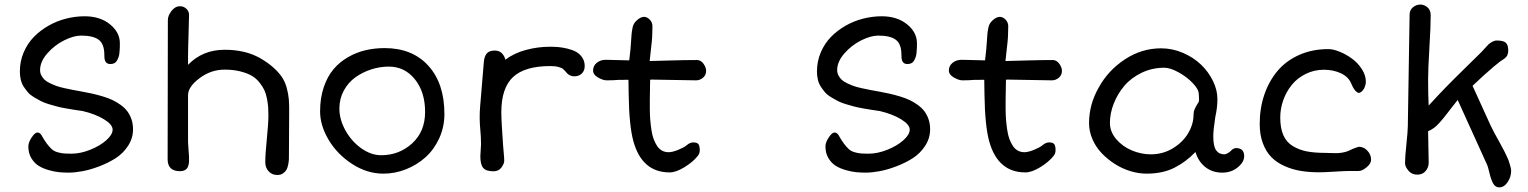

<svg xmlns="http://www.w3.org/2000/svg" viewBox="-20 -747 6685 840"><path d="M104 -106.4Q104 -127.4 124 -153.3Q144 -179.2 160.6 -157.2Q173.8 -133.3 185.1 -118.4Q196.3 -103.5 206.3 -94.5Q216.3 -85.4 230.7 -81.3Q245.1 -77.1 257.8 -75.9Q270.5 -74.7 293.5 -74.7Q332 -74.7 374.8 -91.8Q417.5 -108.9 445.1 -133.5Q472.7 -158.2 472.7 -179.7Q472.7 -202.1 435.1 -225.1Q397.5 -248 341.8 -261.2Q318.8 -264.6 304 -266.8Q289.1 -269 266.1 -273.2Q243.2 -277.3 227.8 -281.5Q212.4 -285.6 192.1 -291.7Q171.9 -297.9 158 -305.2Q144 -312.5 128.4 -321.8Q112.8 -331.1 102.8 -342.5Q92.8 -354 84 -367.4Q75.2 -380.9 71 -397.9Q66.9 -415 66.9 -434.1Q66.9 -478.5 83.5 -517.6Q100.1 -556.6 127.9 -585.2Q155.8 -613.8 192.1 -634.5Q228.5 -655.3 269 -665.5Q309.6 -675.8 350.1 -675.8Q418 -675.8 461.2 -640.6Q504.4 -605.5 504.4 -557.6Q504.4 -544.9 504.2 -539.3Q503.9 -533.7 502.9 -520.3Q502 -506.8 499.5 -499.5Q497.1 -492.2 492.7 -483.6Q488.3 -475.1 480.7 -470.9Q473.1 -466.8 462.9 -466.8Q453.6 -466.8 448 -470.5Q442.4 -474.1 439.9 -481Q437.5 -487.8 437 -492.9Q436.5 -498 436.5 -505.9Q436.5 -554.7 411.9 -573Q387.2 -591.3 335.4 -591.3Q302.2 -591.3 260.3 -570.3Q218.3 -549.3 186.8 -513.2Q155.3 -477.1 155.3 -440.4Q155.3 -427.7 161.1 -416.7Q167 -405.8 175.3 -397.9Q183.6 -390.1 199 -382.8Q214.4 -375.5 227.3 -370.8Q240.2 -366.2 262.2 -361.3Q284.2 -356.4 298.3 -353.8Q312.5 -351.1 336.9 -346.7Q363.3 -341.8 384.3 -337.2Q405.3 -332.5 429.7 -325.2Q454.1 -317.9 472.2 -309.3Q490.2 -300.8 507.8 -288.1Q525.4 -275.4 536.9 -260.3Q548.3 -245.1 555.2 -225.1Q562 -205.1 562 -181.2Q562 -142.1 540 -108.6Q518.1 -75.2 485.4 -54.4Q452.6 -33.7 413.1 -18.8Q373.5 -3.9 339.6 2.2Q305.7 8.3 280.3 8.3Q258.8 8.3 238.5 6.3Q218.3 4.4 192.6 -2.9Q167 -10.3 148.4 -22Q129.9 -33.7 116.9 -55.4Q104 -77.1 104 -106.4Z M713.4 -50.3 714.4 -659.7Q714.4 -678.2 730.2 -699Q746.1 -719.7 767.6 -719.7Q783.7 -719.7 795.4 -708.5Q807.1 -697.3 807.1 -682.6Q807.1 -659.2 804.9 -595.9Q802.7 -532.7 802.7 -500V-463.4Q866.2 -529.3 962.9 -529.3Q1052.2 -529.3 1116.2 -493.7Q1151.4 -473.6 1175.3 -452.1Q1199.2 -430.7 1213.1 -410.2Q1227.1 -389.6 1234.4 -362.8Q1241.7 -335.9 1243.7 -311.5Q1245.6 -287.1 1245.1 -251.5L1244.1 -69.8Q1244.1 -57.6 1243.9 -49.8Q1243.7 -42 1241 -27.6Q1238.3 -13.2 1233.4 -4.4Q1228.5 4.4 1218.3 11.5Q1208 18.6 1193.4 18.6Q1169.9 18.6 1155.3 2.4Q1140.6 -13.7 1140.6 -37.1Q1140.6 -72.3 1147.5 -140.1Q1154.3 -208 1154.3 -242.7Q1154.3 -262.2 1153.3 -277.3Q1152.3 -292.5 1148.2 -314.5Q1144 -336.4 1136.5 -352.8Q1128.9 -369.1 1114.5 -387Q1100.1 -404.8 1080.6 -416Q1061 -427.2 1030.8 -434.8Q1000.5 -442.4 962.9 -442.4Q902.8 -442.4 852.8 -404.8Q802.7 -367.2 802.7 -330.6V-125Q802.7 -115.2 804.9 -90.6Q807.1 -65.9 807.1 -54.7Q807.1 -44.4 806.9 -38.6Q806.6 -32.7 804.4 -23.9Q802.2 -15.1 798.3 -10.3Q794.4 -5.4 786.6 -1.7Q778.8 2 767.6 2Q713.4 2 713.4 -50.3Z M1380.4 -259.8Q1380.4 -318.4 1396.5 -365.7Q1412.6 -413.1 1439.5 -444.6Q1466.3 -476.1 1502.9 -497.1Q1539.6 -518.1 1579.3 -527.3Q1619.1 -536.6 1662.6 -536.6Q1784.2 -536.6 1854.2 -459.2Q1924.3 -381.8 1924.3 -248Q1924.3 -191.9 1901.9 -142.6Q1879.4 -93.3 1842.3 -59.6Q1805.2 -25.9 1756.8 -6.6Q1708.5 12.7 1657.2 12.7Q1585.9 12.7 1520.8 -29.5Q1455.6 -71.8 1418 -134.8Q1380.4 -197.8 1380.4 -259.8ZM1464.8 -272Q1464.8 -224.6 1491 -177Q1517.1 -129.4 1560.1 -98.6Q1603 -67.9 1647.5 -67.9Q1726.1 -67.9 1783 -119.6Q1839.8 -171.4 1839.8 -257.3Q1839.8 -344.7 1795.2 -400.1Q1750.5 -455.6 1681.2 -455.6Q1642.1 -455.6 1604.2 -443.4Q1566.4 -431.2 1534.9 -408.7Q1503.4 -386.2 1484.1 -350.6Q1464.8 -314.9 1464.8 -272Z M2081.5 -63Q2081.5 -71.3 2083 -89.4Q2084.5 -107.4 2084.5 -115.7Q2084.5 -145.5 2081.5 -177.7Q2076.2 -231 2080.6 -281.7L2096.7 -474.6Q2098.6 -500 2109.4 -512.9Q2120.1 -525.9 2144.5 -525.9Q2164.1 -525.9 2175.8 -513.9Q2187.5 -502 2190.9 -485.8Q2229 -514.6 2281 -528.6Q2333 -542.5 2385.7 -542.5Q2405.3 -542.5 2422.9 -541Q2440.4 -539.6 2462.6 -534.2Q2484.9 -528.8 2500.5 -520.3Q2516.1 -511.7 2527.1 -495.6Q2538.1 -479.5 2538.1 -458Q2538.1 -438 2525.6 -425.5Q2513.2 -413.1 2492.7 -413.1Q2482.9 -413.1 2474.9 -416.7Q2466.8 -420.4 2462.6 -424.6Q2458.5 -428.7 2452.6 -436Q2446.3 -442.9 2442.1 -446.3Q2438 -449.7 2423.6 -453.9Q2409.2 -458 2387.7 -458Q2276.4 -458 2224.9 -410.2Q2173.3 -362.3 2173.3 -255.9Q2173.3 -217.8 2181.2 -108.4Q2181.2 -105 2183.6 -80.6Q2186 -56.2 2186 -43.9Q2186 -30.8 2173.8 -14.2Q2161.6 2.4 2138.7 2.4Q2106 2.4 2093.8 -12.7Q2081.5 -27.8 2081.5 -63Z M2909.7 7.3Q2788.6 7.3 2751 -129.4Q2732.4 -196.8 2730.5 -333Q2729.5 -393.1 2729.5 -397.9Q2698.7 -397.9 2685.1 -397.5Q2664.1 -395.5 2633.8 -395.5Q2618.2 -395.5 2596.4 -408Q2574.7 -420.4 2574.7 -438.5Q2574.7 -459 2590.8 -472.2Q2606.9 -485.4 2630.4 -485.4L2732.9 -482.9Q2736.8 -513.7 2738.3 -531.2Q2739.7 -544.4 2740.7 -563.7Q2741.7 -583 2743.2 -598.1Q2744.6 -613.3 2748 -628.4Q2751 -644.5 2767.1 -658.9Q2783.2 -673.3 2797.9 -673.3Q2810.5 -673.3 2822.5 -661.4Q2834.5 -649.4 2834.5 -631.8Q2834.5 -584 2829.6 -546.9Q2829.1 -545.4 2822.3 -480Q2836.9 -480.5 2910.4 -482.4Q2983.9 -484.4 3028.8 -484.4Q3046.4 -484.4 3057.9 -468Q3069.3 -451.7 3069.3 -437.5Q3069.3 -418 3055.4 -406.7Q3041.5 -395.5 3025.9 -395.5L2826.2 -398.9Q2824.2 -397 2824.2 -394.5Q2824.2 -381.3 2823.7 -356.7Q2823.2 -332 2823 -313Q2822.8 -293.9 2823 -267.6Q2823.2 -241.2 2825 -220.9Q2826.7 -200.7 2830.1 -178Q2833.5 -155.3 2839.6 -138.9Q2845.7 -122.6 2854.5 -108.9Q2863.3 -95.2 2876.2 -88.1Q2889.2 -81.1 2905.3 -81.1Q2921.4 -81.1 2946.8 -91.3Q2972.2 -101.6 2983.9 -111.3Q2998.5 -124 3012.7 -124Q3030.3 -124 3035.9 -116Q3041.5 -107.9 3041.5 -90.3Q3041.5 -75.2 3032.7 -64.9Q3012.7 -39.1 2975.1 -15.9Q2937.5 7.3 2909.7 7.3Z M3591.3 -106.4Q3591.3 -127.4 3611.3 -153.3Q3631.3 -179.2 3647.9 -157.2Q3661.1 -133.3 3672.4 -118.4Q3683.6 -103.5 3693.6 -94.5Q3703.6 -85.4 3718 -81.3Q3732.4 -77.1 3745.1 -75.9Q3757.8 -74.7 3780.8 -74.7Q3819.3 -74.7 3862.1 -91.8Q3904.8 -108.9 3932.4 -133.5Q3960 -158.2 3960 -179.7Q3960 -202.1 3922.4 -225.1Q3884.8 -248 3829.1 -261.2Q3806.2 -264.6 3791.3 -266.8Q3776.4 -269 3753.4 -273.2Q3730.5 -277.3 3715.1 -281.5Q3699.7 -285.6 3679.4 -291.7Q3659.2 -297.9 3645.3 -305.2Q3631.3 -312.5 3615.7 -321.8Q3600.1 -331.1 3590.1 -342.5Q3580.1 -354 3571.3 -367.4Q3562.5 -380.9 3558.3 -397.9Q3554.2 -415 3554.2 -434.1Q3554.2 -478.5 3570.8 -517.6Q3587.4 -556.6 3615.2 -585.2Q3643.1 -613.8 3679.4 -634.5Q3715.8 -655.3 3756.3 -665.5Q3796.9 -675.8 3837.4 -675.8Q3905.3 -675.8 3948.5 -640.6Q3991.7 -605.5 3991.7 -557.6Q3991.7 -544.9 3991.5 -539.3Q3991.2 -533.7 3990.2 -520.3Q3989.3 -506.8 3986.8 -499.5Q3984.4 -492.2 3980 -483.6Q3975.6 -475.1 3968 -470.9Q3960.4 -466.8 3950.2 -466.8Q3940.9 -466.8 3935.3 -470.5Q3929.7 -474.1 3927.2 -481Q3924.8 -487.8 3924.3 -492.9Q3923.8 -498 3923.8 -505.9Q3923.8 -554.7 3899.2 -573Q3874.5 -591.3 3822.8 -591.3Q3789.6 -591.3 3747.6 -570.3Q3705.6 -549.3 3674.1 -513.2Q3642.6 -477.1 3642.6 -440.4Q3642.6 -427.7 3648.4 -416.7Q3654.3 -405.8 3662.6 -397.9Q3670.9 -390.1 3686.3 -382.8Q3701.7 -375.5 3714.6 -370.8Q3727.5 -366.2 3749.5 -361.3Q3771.5 -356.4 3785.6 -353.8Q3799.8 -351.1 3824.2 -346.7Q3850.6 -341.8 3871.6 -337.2Q3892.6 -332.5 3917 -325.2Q3941.4 -317.9 3959.5 -309.3Q3977.5 -300.8 3995.1 -288.1Q4012.7 -275.4 4024.2 -260.3Q4035.6 -245.1 4042.5 -225.1Q4049.3 -205.1 4049.3 -181.2Q4049.3 -142.1 4027.3 -108.6Q4005.4 -75.2 3972.7 -54.4Q3939.9 -33.7 3900.4 -18.8Q3860.8 -3.9 3826.9 2.2Q3793 8.3 3767.6 8.3Q3746.1 8.3 3725.8 6.3Q3705.6 4.4 3679.9 -2.9Q3654.3 -10.3 3635.7 -22Q3617.2 -33.7 3604.2 -55.4Q3591.3 -77.1 3591.3 -106.4Z M4466.3 7.3Q4345.2 7.3 4307.6 -129.4Q4289.1 -196.8 4287.1 -333Q4286.1 -393.1 4286.1 -397.9Q4255.4 -397.9 4241.7 -397.5Q4220.7 -395.5 4190.4 -395.5Q4174.8 -395.5 4153.1 -408Q4131.3 -420.4 4131.3 -438.5Q4131.3 -459 4147.5 -472.2Q4163.6 -485.4 4187 -485.4L4289.6 -482.9Q4293.5 -513.7 4294.9 -531.2Q4296.4 -544.4 4297.4 -563.7Q4298.3 -583 4299.8 -598.1Q4301.3 -613.3 4304.7 -628.4Q4307.6 -644.5 4323.7 -658.9Q4339.8 -673.3 4354.5 -673.3Q4367.2 -673.3 4379.2 -661.4Q4391.1 -649.4 4391.1 -631.8Q4391.1 -584 4386.2 -546.9Q4385.7 -545.4 4378.9 -480Q4393.6 -480.5 4467 -482.4Q4540.5 -484.4 4585.4 -484.4Q4603 -484.4 4614.5 -468Q4626 -451.7 4626 -437.5Q4626 -418 4612.1 -406.7Q4598.1 -395.5 4582.5 -395.5L4382.8 -398.9Q4380.9 -397 4380.9 -394.5Q4380.9 -381.3 4380.4 -356.7Q4379.9 -332 4379.6 -313Q4379.4 -293.9 4379.6 -267.6Q4379.9 -241.2 4381.6 -220.9Q4383.3 -200.7 4386.7 -178Q4390.1 -155.3 4396.2 -138.9Q4402.3 -122.6 4411.1 -108.9Q4419.9 -95.2 4432.9 -88.1Q4445.8 -81.1 4461.9 -81.1Q4478 -81.1 4503.4 -91.3Q4528.8 -101.6 4540.5 -111.3Q4555.2 -124 4569.3 -124Q4586.9 -124 4592.5 -116Q4598.1 -107.9 4598.1 -90.3Q4598.1 -75.2 4589.4 -64.9Q4569.3 -39.1 4531.7 -15.9Q4494.1 7.3 4466.3 7.3Z M4744.6 -208Q4744.6 -290.5 4787.1 -364.3Q4828.1 -439 4901.4 -487.3Q4974.6 -535.6 5060.1 -535.6Q5108.9 -535.6 5155 -515.9Q5201.2 -496.1 5233.9 -464.8Q5266.6 -433.6 5286.4 -393.6Q5306.2 -353.5 5306.2 -313.5Q5306.2 -276.4 5296.9 -234.9Q5288.1 -178.7 5288.1 -150.4Q5288.1 -107.4 5300.5 -89.6Q5313 -71.8 5336.9 -71.8Q5342.8 -71.8 5351.8 -77.1Q5360.8 -82.5 5363.3 -85.4Q5368.7 -90.8 5370.6 -92.5Q5372.6 -94.2 5377.4 -96.7Q5382.3 -99.1 5387.7 -99.1Q5423.3 -99.1 5423.3 -63.5Q5423.3 -38.1 5395.3 -14.9Q5367.2 8.3 5327.1 8.3Q5284.7 8.3 5253.9 -15.6Q5223.1 -39.6 5210 -82Q5168 -38.1 5117.2 -12.7Q5066.4 12.7 4996.1 12.7Q4961.4 12.7 4925.3 1.7Q4889.2 -9.3 4857.2 -29.8Q4825.2 -50.3 4799.8 -76.9Q4774.4 -103.5 4759.5 -137.9Q4744.6 -172.4 4744.6 -208ZM4835.9 -209Q4835.9 -170.4 4863.8 -137.9Q4891.6 -105.5 4932.4 -88.6Q4973.1 -71.8 5015.1 -71.8Q5067.9 -71.8 5111.6 -98.4Q5155.3 -125 5178.5 -164.6Q5201.7 -204.1 5201.7 -245.1Q5201.7 -251.5 5202.9 -257.6Q5204.1 -263.7 5207 -270Q5210 -276.4 5211.7 -280Q5213.4 -283.7 5218 -290.8Q5222.7 -297.9 5223.6 -299.8Q5225.6 -302.7 5225.8 -310.1Q5226.1 -317.4 5225.3 -326.2Q5224.6 -335 5224.6 -335.4Q5224.6 -356 5198.2 -383.5Q5171.9 -411.1 5135.7 -430.9Q5099.6 -450.7 5073.7 -450.7Q5020.5 -450.7 4974.4 -428.5Q4928.2 -406.2 4898.7 -371.1Q4869.1 -335.9 4852.5 -293.5Q4835.9 -251 4835.9 -209Z M5491.2 -205.1Q5491.2 -272.9 5511.2 -332Q5531.2 -391.1 5568.4 -435.8Q5605.5 -480.5 5663.1 -506.3Q5720.7 -532.2 5791.5 -532.2Q5812.5 -532.2 5840.3 -521Q5868.2 -509.8 5894 -491.2Q5919.9 -472.7 5937.7 -445.3Q5955.6 -418 5955.6 -389.2Q5955.6 -381.3 5952.4 -370.8Q5949.2 -360.4 5942.9 -352.3Q5936.5 -344.2 5929 -341.3Q5921.4 -338.4 5911.1 -348.6Q5900.9 -358.9 5891.1 -382.8Q5878.4 -412.1 5845.2 -427Q5812 -441.9 5772.5 -441.9Q5729.5 -441.9 5692.9 -423.8Q5656.2 -405.8 5632.1 -376.2Q5607.9 -346.7 5594.5 -309.3Q5581.1 -272 5581.1 -232.9Q5581.1 -186.5 5594.7 -155.5Q5608.4 -124.5 5636 -107.9Q5663.6 -91.3 5697.3 -84.7Q5731 -78.1 5778.8 -78.1Q5787.1 -78.1 5803.7 -77.4Q5820.3 -76.7 5829.3 -76.9Q5838.4 -77.1 5852.3 -79.3Q5866.2 -81.5 5878.4 -86.4L5898.4 -95.7Q5922.4 -105 5926.3 -105Q5934.6 -105 5945.8 -100.1Q5957 -95.2 5967.8 -81.1Q5978.5 -66.9 5978.5 -47.4Q5978.5 -31.7 5959.2 -15.4Q5939.9 1 5924.3 1H5885.7Q5863.3 1 5819.1 3.9Q5774.9 6.8 5751.5 6.8Q5707.5 6.8 5670.7 0.7Q5633.8 -5.4 5599.9 -20.5Q5565.9 -35.6 5542.5 -59.3Q5519 -83 5505.1 -120.1Q5491.2 -157.2 5491.2 -205.1Z M6127 -33.2Q6127 -59.1 6133.1 -116.9Q6139.2 -174.8 6139.2 -195.3L6147 -682.6Q6147 -703.1 6161.6 -715.1Q6176.3 -727.1 6194.8 -727.1Q6210.4 -727.1 6224.9 -715.1Q6239.3 -703.1 6239.3 -680.7Q6239.3 -630.9 6233.6 -537.8Q6228 -444.8 6228 -400.9Q6228 -326.7 6230.5 -285.2Q6269 -327.6 6305.9 -365.5Q6342.8 -403.3 6392.6 -451.9Q6442.4 -500.5 6461.4 -519.5Q6465.3 -523.4 6475.3 -534.7Q6485.4 -545.9 6491.5 -552Q6497.6 -558.1 6508.1 -564Q6518.6 -569.8 6528.3 -569.8Q6557.6 -569.8 6568.1 -559.8Q6578.6 -549.8 6578.6 -525.4Q6578.6 -518.6 6576.9 -512.9Q6575.2 -507.3 6574 -504.2Q6572.8 -501 6567.6 -496.1Q6562.5 -491.2 6561.3 -490.2Q6560.1 -489.3 6552 -483.9Q6543.9 -478.5 6543 -478Q6524.9 -464.8 6471.7 -417.5Q6440.9 -389.6 6422.4 -371.6L6502 -196.8Q6513.7 -171.9 6538.6 -127.9Q6563.5 -84 6579.6 -46.4Q6583 -37.1 6585.4 -27.8Q6591.3 -10.3 6591.3 0Q6591.3 26.9 6575.9 49.8Q6560.5 72.8 6539.1 72.8Q6522.5 72.8 6512.9 56.2Q6503.4 39.6 6496.8 11.5Q6490.2 -16.6 6486.8 -24.4L6357.4 -309.6L6325.7 -269.5Q6322.3 -265.1 6311.3 -250.7Q6300.3 -236.3 6295.2 -230.2Q6290 -224.1 6279.8 -212.4Q6269.5 -200.7 6262.5 -194.6Q6255.4 -188.5 6246.1 -182.4Q6236.8 -176.3 6228 -173.3L6230.5 -34.7Q6230.5 -15.1 6217.3 1Q6204.1 17.1 6180.7 17.1Q6156.2 17.1 6141.6 -0.7Q6127 -18.6 6127 -33.2Z"/></svg>

Font: Short Stack
Style: Regular
Weight: 400
Designer: James Grieshaber
Foundry: James Grieshaber
Version: Version 1.002